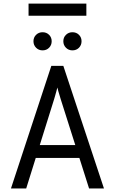

<svg xmlns="http://www.w3.org/2000/svg" viewBox="-20 -1076 656 1096"><path d="M42.5 0 273 -700H341.5L573.5 0H488.5L326.5 -510Q325 -515.5 321 -528.5Q317 -541.5 313 -555Q309 -568.5 307.5 -576.5Q305.5 -568.5 301.8 -555Q298 -541.5 294.5 -528.8Q291 -516 289 -510L129.5 0ZM159 -174.5 183 -248H432.5L456.5 -174.5ZM223 -788.5Q201 -788.5 186 -803.5Q171 -818.5 171 -840.5Q171 -862.5 186 -877.2Q201 -892 223 -892Q245.5 -892 260.2 -877.2Q275 -862.5 275 -840.5Q275 -818.5 260.2 -803.5Q245.5 -788.5 223 -788.5ZM393.5 -788.5Q371.5 -788.5 356.5 -803.5Q341.5 -818.5 341.5 -840.5Q341.5 -862.5 356.5 -877.2Q371.5 -892 393.5 -892Q416 -892 430.8 -877.2Q445.5 -862.5 445.5 -840.5Q445.5 -818.5 430.8 -803.5Q416 -788.5 393.5 -788.5ZM143 -986V-1055.5H473V-986Z"/></svg>

Font: Overpass Mono Light
Style: Regular
Weight: 400
Monospace: yes
Version: Version 4.000